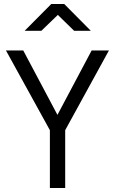

<svg xmlns="http://www.w3.org/2000/svg" viewBox="-20 -946 578 966"><path d="M188 -791 271 -871 353 -791H437L303 -926H238L104 -791ZM528 -692H441L269 -368L97 -692H10L231 -291V0H308V-291Z"/></svg>

Font: RazerF5
Style: Regular
Weight: 400
Foundry: Razer Inc.
Version: Version 2